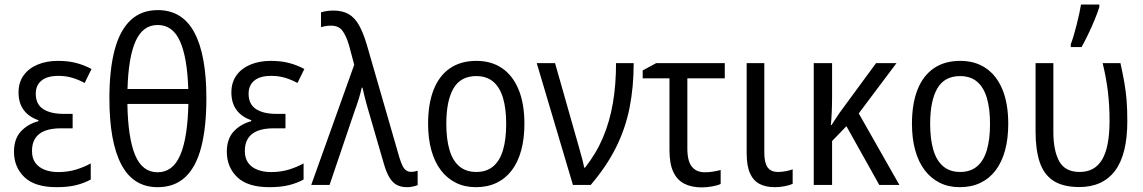

<svg xmlns="http://www.w3.org/2000/svg" viewBox="-20 -813 5025 844"><path d="M299.3 -312.5V-249H248Q205.1 -249 176.8 -237.8Q148.4 -226.6 134.5 -204.3Q120.6 -182.1 120.6 -149.9Q120.6 -117.7 135.5 -97.2Q150.4 -76.7 176.5 -66.7Q202.6 -56.6 236.3 -56.6Q278.3 -56.6 314.2 -67.6Q350.1 -78.6 378.9 -94.7V-23.9Q351.1 -8.3 315.2 0.7Q279.3 9.8 228.5 9.8Q133.3 9.8 87.4 -34.2Q41.5 -78.1 41.5 -146Q41.5 -202.1 71.5 -234.9Q101.6 -267.6 148.9 -280.3V-284.7Q106.9 -298.8 84.2 -329.6Q61.5 -360.4 61.5 -406.7Q61.5 -450.2 83.5 -481.2Q105.5 -512.2 144.8 -528.8Q184.1 -545.4 234.9 -545.4Q278.3 -545.4 313.2 -536.6Q348.1 -527.8 382.3 -509.8L352.1 -448.2Q326.2 -462.4 298.1 -470.9Q270 -479.5 236.8 -479.5Q187.5 -479.5 162.4 -458.7Q137.2 -438 137.2 -400.9Q137.2 -355.5 169.2 -334Q201.2 -312.5 258.8 -312.5Z M887.2 -381.3Q887.2 -253.9 864.7 -166.7Q842.3 -79.6 794.9 -34.9Q747.6 9.8 672.9 9.8Q565.4 9.8 513.2 -90.1Q460.9 -189.9 460.9 -380.4Q460.9 -506.8 483.9 -593.3Q506.8 -679.7 554 -724.1Q601.1 -768.6 673.8 -768.6Q781.7 -768.6 834.5 -669.9Q887.2 -571.3 887.2 -381.3ZM672.9 -55.7Q739.3 -55.7 772 -130.6Q804.7 -205.6 808.1 -356H540Q542.5 -207 574 -131.3Q605.5 -55.7 672.9 -55.7ZM673.3 -703.1Q607.9 -703.1 576.2 -632.3Q544.4 -561.5 540.5 -421.9H807.6Q803.2 -560.5 771.2 -631.8Q739.3 -703.1 673.3 -703.1Z M1234.9 -312.5V-249H1183.6Q1140.6 -249 1112.3 -237.8Q1084 -226.6 1070.1 -204.3Q1056.2 -182.1 1056.2 -149.9Q1056.2 -117.7 1071 -97.2Q1085.9 -76.7 1112.1 -66.7Q1138.2 -56.6 1171.9 -56.6Q1213.9 -56.6 1249.8 -67.6Q1285.6 -78.6 1314.5 -94.7V-23.9Q1286.6 -8.3 1250.7 0.7Q1214.8 9.8 1164.1 9.8Q1068.8 9.8 1022.9 -34.2Q977.1 -78.1 977.1 -146Q977.1 -202.1 1007.1 -234.9Q1037.1 -267.6 1084.5 -280.3V-284.7Q1042.5 -298.8 1019.8 -329.6Q997.1 -360.4 997.1 -406.7Q997.1 -450.2 1019 -481.2Q1041 -512.2 1080.3 -528.8Q1119.6 -545.4 1170.4 -545.4Q1213.9 -545.4 1248.8 -536.6Q1283.7 -527.8 1317.9 -509.8L1287.6 -448.2Q1261.7 -462.4 1233.6 -470.9Q1205.6 -479.5 1172.4 -479.5Q1123 -479.5 1097.9 -458.7Q1072.8 -438 1072.8 -400.9Q1072.8 -355.5 1104.7 -334Q1136.7 -312.5 1194.3 -312.5Z M1348.1 0 1537.1 -528.3 1513.7 -615.7Q1501.5 -656.2 1485.1 -678.2Q1468.8 -700.2 1434.6 -700.2Q1420.9 -700.2 1410.2 -698.2Q1399.4 -696.3 1391.1 -693.8V-758.8Q1398.4 -761.2 1407 -762.9Q1415.5 -764.6 1425 -765.6Q1434.6 -766.6 1444.8 -766.6Q1485.4 -766.6 1512.2 -751.2Q1539.1 -735.8 1557.6 -703.1Q1576.2 -670.4 1591.8 -618.7L1735.8 -120.1Q1742.7 -97.7 1749.5 -84Q1756.3 -70.3 1765.6 -64Q1774.9 -57.6 1787.1 -57.6Q1794.9 -57.6 1802.7 -59.1Q1810.5 -60.5 1815.9 -62.5V1Q1809.6 3.4 1802 5.4Q1794.4 7.3 1786.1 8.5Q1777.8 9.8 1768.6 9.8Q1741.7 9.8 1722.9 -1Q1704.1 -11.7 1690.9 -34.4Q1677.7 -57.1 1667.5 -92.8L1606.9 -301.3Q1602.1 -317.4 1597.2 -334.5Q1592.3 -351.6 1587.9 -368.2Q1583.5 -384.8 1579.8 -399.9Q1576.2 -415 1573.7 -427.7H1570.3Q1564.9 -403.8 1556.9 -377.7Q1548.8 -351.6 1539.1 -325.7L1428.7 0Z M2285.2 -268.6Q2285.2 -204.1 2271.2 -152.6Q2257.3 -101.1 2230.2 -64.9Q2203.1 -28.8 2163.3 -9.5Q2123.5 9.8 2071.8 9.8Q2022.9 9.8 1984.1 -9.5Q1945.3 -28.8 1918 -64.7Q1890.6 -100.6 1876.2 -152.3Q1861.8 -204.1 1861.8 -268.6Q1861.8 -356.9 1886.2 -418.7Q1910.6 -480.5 1958 -512.9Q2005.4 -545.4 2074.2 -545.4Q2139.6 -545.4 2186.8 -513.4Q2233.9 -481.4 2259.5 -419.7Q2285.2 -357.9 2285.2 -268.6ZM1941.9 -268.6Q1941.9 -201.7 1955.8 -154.3Q1969.7 -106.9 1999 -82Q2028.3 -57.1 2073.7 -57.1Q2119.1 -57.1 2148.2 -81.8Q2177.2 -106.4 2191.2 -153.6Q2205.1 -200.7 2205.1 -268.6Q2205.1 -335.4 2191.2 -382.3Q2177.2 -429.2 2148.2 -453.9Q2119.1 -478.5 2073.2 -478.5Q2004.9 -478.5 1973.4 -424.3Q1941.9 -370.1 1941.9 -268.6Z M2339.4 -535.6H2419.9L2511.2 -214.4Q2517.6 -191.9 2524.9 -166.3Q2532.2 -140.6 2538.6 -116.9Q2544.9 -93.3 2547.9 -76.2H2551.8Q2601.1 -138.7 2630.9 -209.2Q2660.6 -279.8 2674.3 -360.6Q2688 -441.4 2688 -535.6H2765.6Q2765.6 -430.2 2747.3 -338.6Q2729 -247.1 2687.5 -164.1Q2646 -81.1 2576.7 0H2498.5Z M3166 -535.6V-468.8H3001.5V-160.2Q3001.5 -104.5 3021.5 -80.1Q3041.5 -55.7 3078.1 -55.7Q3096.2 -55.7 3114.7 -58.6Q3133.3 -61.5 3147.9 -65.9V-4.4Q3135.3 2 3111.3 6.3Q3087.4 10.7 3064 10.7Q3020.5 10.7 2988.8 -5.1Q2957 -21 2939.9 -56.9Q2922.9 -92.8 2922.9 -152.8V-468.8H2805.2V-503.4L2864.7 -535.6Z M3339.8 -535.6V-141.6Q3339.8 -97.7 3354.2 -77.4Q3368.7 -57.1 3399.9 -57.1Q3417 -57.1 3435.8 -60.8Q3454.6 -64.5 3464.4 -68.8V-4.9Q3450.7 1.5 3429 5.6Q3407.2 9.8 3385.3 9.8Q3346.7 9.8 3319.1 -4.4Q3291.5 -18.6 3276.9 -51.3Q3262.2 -84 3262.2 -139.6V-535.6Z M3920.9 -535.6 3754.9 -314.5 3933.6 0H3845.2L3700.7 -258.3L3637.7 -192.9V0H3557.1V-535.6H3637.7V-387.7Q3637.7 -353 3636.2 -320.1Q3634.8 -287.1 3632.3 -263.2H3635.3Q3643.6 -276.9 3652.6 -290Q3661.6 -303.2 3669.4 -315.4L3831.1 -535.6Z M4412.1 -268.6Q4412.1 -204.1 4398.2 -152.6Q4384.3 -101.1 4357.2 -64.9Q4330.1 -28.8 4290.3 -9.5Q4250.5 9.8 4198.7 9.8Q4149.9 9.8 4111.1 -9.5Q4072.3 -28.8 4044.9 -64.7Q4017.6 -100.6 4003.2 -152.3Q3988.8 -204.1 3988.8 -268.6Q3988.8 -356.9 4013.2 -418.7Q4037.6 -480.5 4085 -512.9Q4132.3 -545.4 4201.2 -545.4Q4266.6 -545.4 4313.7 -513.4Q4360.8 -481.4 4386.5 -419.7Q4412.1 -357.9 4412.1 -268.6ZM4068.8 -268.6Q4068.8 -201.7 4082.8 -154.3Q4096.7 -106.9 4126 -82Q4155.3 -57.1 4200.7 -57.1Q4246.1 -57.1 4275.1 -81.8Q4304.2 -106.4 4318.1 -153.6Q4332 -200.7 4332 -268.6Q4332 -335.4 4318.1 -382.3Q4304.2 -429.2 4275.1 -453.9Q4246.1 -478.5 4200.2 -478.5Q4131.8 -478.5 4100.3 -424.3Q4068.8 -370.1 4068.8 -268.6Z M4723.6 9.3Q4651.4 8.8 4609.6 -19Q4567.9 -46.9 4550 -101.3Q4532.2 -155.8 4532.2 -234.9V-535.6H4610.4V-233.4Q4610.4 -150.9 4636.2 -104Q4662.1 -57.1 4726.1 -57.1Q4793 -57.1 4825.2 -112.3Q4857.4 -167.5 4857.4 -281.7Q4857.4 -350.6 4850.1 -410.6Q4842.8 -470.7 4827.1 -535.6H4905.3Q4915.5 -489.3 4922.4 -450.4Q4929.2 -411.6 4932.4 -371.3Q4935.5 -331.1 4935.5 -280.8Q4935.5 -134.3 4881.6 -62.5Q4827.6 9.3 4723.6 9.3ZM4687 -606V-618.7Q4692.9 -633.8 4699.7 -656.5Q4706.5 -679.2 4712.9 -704.8Q4719.2 -730.5 4724.4 -753.9Q4729.5 -777.3 4731.9 -793H4812.5V-782.2Q4805.2 -758.8 4792.5 -727.5Q4779.8 -696.3 4764.4 -664.3Q4749 -632.3 4734.4 -606Z"/></svg>

Font: Open Sans SemiCondensed
Style: Regular
Weight: 400
Width: 4
Designer: Monotype Design Team
Foundry: Monotype Imaging Inc.
Version: Version 3.000